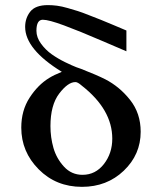

<svg xmlns="http://www.w3.org/2000/svg" viewBox="-20 -724 634 749"><path d="M63 -226.1Q63 -293 95.5 -343Q127.9 -393.1 171.9 -419.9Q189.9 -431.2 221.2 -443.8Q78.1 -531.7 78.1 -619.1Q78.1 -653.3 98.1 -678.7Q118.2 -704.1 167 -704.1Q184.1 -704.1 202.6 -701.7Q221.2 -699.2 244.1 -692.6Q267.1 -686 283.4 -680.9Q299.8 -675.8 329.8 -663.8Q359.9 -651.9 374 -646.5Q388.2 -641.1 424.6 -625.5Q460.9 -609.9 473.1 -605V-523.9Q460.9 -528.8 375 -565.9Q289.1 -603 229.5 -625Q169.9 -647 147 -647Q122.1 -647 122.1 -604Q122.1 -578.1 140.1 -553.5Q158.2 -528.8 182.1 -512Q206.1 -495.1 234.1 -481.4Q262.2 -467.8 277.6 -461.9Q293 -456.1 296.9 -455.1Q357.9 -431.2 390.1 -415Q446.3 -386.2 487.5 -334.2Q528.8 -282.2 528.8 -210Q528.8 -121.1 462.9 -58.1Q397 4.9 299.8 4.9Q198.7 4.9 130.9 -63.5Q63 -131.8 63 -226.1ZM176.8 -231.9Q176.8 -188 188.5 -147Q200.2 -106 229.5 -74Q258.8 -42 301.8 -42Q352.5 -42 385.3 -84Q418 -126 418 -183.1Q418 -296.9 298.8 -390.1Q282.7 -404.3 273.9 -403.8Q245.1 -403.8 210.9 -358.9Q176.8 -314 176.8 -231.9Z"/></svg>

Font: CMU Serif
Style: Bold
Weight: 700
Version: Version 0.7.0